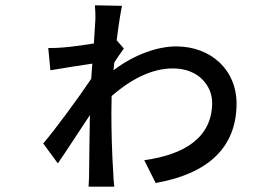

<svg xmlns="http://www.w3.org/2000/svg" viewBox="-20 -668 1040 724"><path d="M420 -516C427 -574 435 -622 440 -646L338 -648C339 -637 341 -602 339 -583C338 -566 336 -537 334 -504C291 -497 244 -491 218 -489C197 -487 182 -487 162 -487L170 -403C215 -411 288 -422 328 -428C327 -408 325 -389 324 -371C281 -306 187 -178 143 -127L198 -52C231 -99 280 -176 319 -234C317 -152 317 -67 316 -15C316 -3 315 22 314 36H411C409 20 407 -3 407 -17C402 -93 400 -176 400 -244C400 -264 401 -284 401 -306C470 -366 549 -410 632 -410C732 -410 780 -341 780 -281C780 -151 678 -85 524 -64L567 22C766 -13 872 -113 872 -278C872 -403 777 -493 644 -493C575 -493 487 -463 408 -403C409 -413 410 -423 411 -432C423 -452 438 -472 447 -485Z"/></svg>

Font: Noto Sans Japanese Medium
Style: Regular
Weight: 500
Designer: Ryoko NISHIZUKA (kana & ideographs); Paul D. Hunt (Latin, Greek & Cyrillic); Wenlong ZHANG (bopomofo); Sandoll Communica
Foundry: Adobe Systems Incorporated
Version: Version 1.000;PS 1;hotconv 1.0.78;makeotf.lib2.5.61930